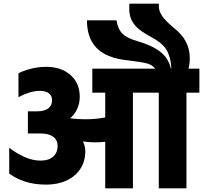

<svg xmlns="http://www.w3.org/2000/svg" viewBox="-20 -1020 1100 1040"><path d="M30 -80V-220Q63 -193 109 -171.5Q155 -150 200 -150Q243 -150 267.5 -171Q292 -192 292 -230Q292 -262 268 -279.5Q244 -297 200 -297H131V-417H180Q220 -417 241 -432.5Q262 -448 262 -477Q262 -502 244.5 -515Q227 -528 195 -528Q168 -528 135.5 -517.5Q103 -507 80 -493V-623Q104 -636 145 -647Q186 -658 230 -658Q312 -658 362 -613.5Q412 -569 412 -496Q412 -461 398.5 -431Q385 -401 360 -379Q405 -374 441 -374Q501 -374 550 -384V-518H480V-648H821Q804 -669 776 -676.5Q748 -684 696 -690Q652 -695 623.5 -700.5Q595 -706 567 -718Q451 -767 451 -910H611Q618 -863 643 -838Q668 -813 722 -798Q805 -774 849 -739Q893 -704 906 -648H908Q907 -697 888 -738.5Q869 -780 810 -813Q762 -839 735.5 -859.5Q709 -880 694.5 -907.5Q680 -935 680 -975Q680 -991 681 -1000H841L840 -988Q840 -959 859.5 -931.5Q879 -904 923 -868Q1008 -801 1008 -706Q1008 -675 1001 -648H1060V-518H990V0H840V-518H700V0H550V-252Q520 -249 493 -249Q464 -249 429 -254Q442 -228 442 -200Q442 -147 415.5 -106Q389 -65 341 -42.5Q293 -20 230 -20Q166 -20 115.5 -36.5Q65 -53 30 -80Z"/></svg>

Font: Madhuban Bold
Style: Regular
Weight: 700
Designer: jaikishan Patel
Foundry: MagicType
Version: Version 1.000